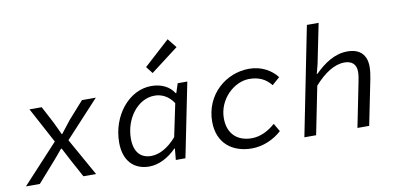

<svg xmlns="http://www.w3.org/2000/svg" viewBox="-73 -1003 2547 1240"><g transform="rotate(-10 1200.0 -382.5)"><path d="M10 0H101L208 -121C215 -129 268 -190 275 -200H280C285 -190 320 -125 324 -116L387 0H470L332 -246L554 -486H463L365 -376C360 -369 305 -301 300 -293H296C293 -301 261 -367 257 -376L199 -486H119L244 -253L10 0Z M818 12C881 12 945 -22 996 -74H1000L993 0H1056L1154 -486H1091L1071 -425H1067C1040 -469 988 -498 919 -498C771 -498 652 -348 652 -174C652 -53 718 12 818 12ZM842 -53C775 -53 731 -95 731 -186C731 -316 818 -433 929 -433C974 -433 1020 -413 1053 -362L1008 -147C955 -85 895 -53 842 -53ZM943 -579 1124 -717 1076 -777 908 -624 943 -579Z M1491 12C1564 12 1636 -20 1687 -67L1656 -120C1611 -80 1558 -53 1501 -53C1411 -53 1345 -105 1345 -211C1345 -335 1450 -433 1550 -433C1613 -433 1658 -411 1693 -367L1743 -411C1708 -457 1645 -498 1560 -498C1408 -498 1267 -379 1267 -202C1267 -60 1364 12 1491 12Z M1836 0H1913L1976 -314C2042 -388 2109 -431 2174 -431C2224 -431 2251 -405 2251 -357C2251 -335 2247 -314 2242 -289L2184 0H2261L2321 -297C2326 -324 2330 -349 2330 -377C2330 -450 2291 -498 2205 -498C2120 -498 2050 -448 1990 -389H1986L2002 -451L2055 -712H1978L1836 0Z"/></g></svg>

Font: Source Code Variable
Style: Italic
Weight: 400
Italic angle: -11°
Monospace: yes
Designer: Paul D. Hunt, Teo Tuominen
Foundry: Adobe Systems Incorporated
Version: Version 1.005;PS 1.0;hotconv 16.6.54;makeotf.lib2.5.65590